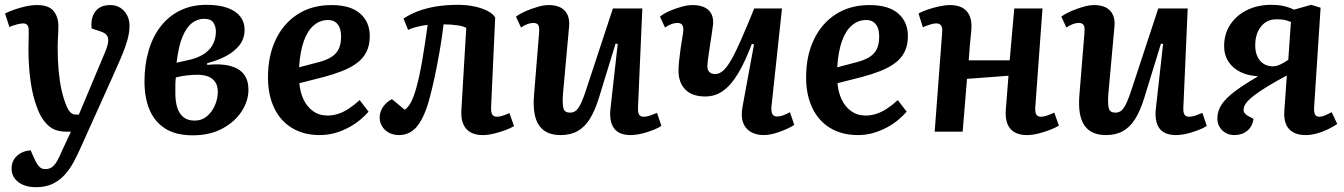

<svg xmlns="http://www.w3.org/2000/svg" viewBox="-20 -546 5573 796"><path d="M319 56Q303 93 286 124.5Q269 156 247.5 179.5Q226 203 197.5 216.5Q169 230 129 230Q83 230 55.5 208.5Q28 187 28 153Q28 121 50 100.5Q72 80 107 77L121 109Q129 126 135.5 136Q142 146 149.5 150.5Q157 155 168 155Q183 155 194 148Q205 141 215.5 123.5Q226 106 238 77L274 0H257Q220 0 196.5 -13.5Q173 -27 152 -60Q136 -88 123.5 -130Q111 -172 104.5 -226.5Q98 -281 98 -345Q98 -356 98.5 -369.5Q99 -383 99 -396.5Q99 -410 99 -420Q99 -436 93 -442.5Q87 -449 76 -449Q66 -449 49 -444.5Q32 -440 19 -434L1 -490Q14 -497 36 -505Q58 -513 84 -519Q110 -525 134 -525Q182 -525 202 -500.5Q222 -476 222 -437Q222 -425 221.5 -412Q221 -399 220 -384.5Q219 -370 219 -351Q219 -298 223 -254Q227 -210 235 -173.5Q243 -137 256 -106Q262 -92 268 -84.5Q274 -77 280.5 -74Q287 -71 294 -71H307L417 -333Q427 -358 428.5 -374Q430 -390 422.5 -400Q415 -410 396 -416L360 -428Q355 -471 375 -498Q395 -525 437 -525Q461 -525 478.5 -514Q496 -503 506.5 -483.5Q517 -464 517 -438Q517 -420 513 -400Q509 -380 500.5 -355.5Q492 -331 478.5 -299.5Q465 -268 446 -226Z M779 15Q709 15 665 -13Q621 -41 600 -91Q579 -141 579 -208Q579 -277 596 -335.5Q613 -394 646 -436.5Q679 -479 727 -502.5Q775 -526 836 -526Q889 -526 924 -513Q959 -500 976.5 -477Q994 -454 994 -423Q994 -386 973 -359Q952 -332 917 -313.5Q882 -295 839 -284V-277Q897 -283 935 -272.5Q973 -262 991.5 -237.5Q1010 -213 1010 -174Q1010 -128 982 -84.5Q954 -41 902 -13Q850 15 779 15ZM787 -46Q817 -46 838.5 -64.5Q860 -83 871.5 -110.5Q883 -138 883 -165Q883 -191 871.5 -207Q860 -223 841 -229.5Q822 -236 799 -236Q776 -236 752 -233Q728 -230 709 -225Q707 -209 707 -192Q707 -175 707 -159Q707 -126 714.5 -101Q722 -76 739.5 -61Q757 -46 787 -46ZM712 -286 770 -299Q808 -309 831 -326Q854 -343 864.5 -366Q875 -389 875 -415Q875 -437 864.5 -452.5Q854 -468 826 -468Q799 -468 776 -450.5Q753 -433 736.5 -393.5Q720 -354 712 -286Z M1354 -525Q1433 -525 1473 -490Q1513 -455 1513 -396Q1513 -358 1499 -330.5Q1485 -303 1459 -284Q1433 -265 1398.5 -251.5Q1364 -238 1323 -227L1221 -201Q1224 -165 1238 -134.5Q1252 -104 1277.5 -85.5Q1303 -67 1338 -67Q1360 -67 1382 -74Q1404 -81 1426 -95.5Q1448 -110 1471 -131L1508 -83Q1494 -67 1474 -50Q1454 -33 1427.5 -18.5Q1401 -4 1370.5 5Q1340 14 1306 14Q1239 14 1190.5 -15.5Q1142 -45 1116.5 -99Q1091 -153 1091 -225Q1091 -315 1123.5 -382.5Q1156 -450 1215 -487.5Q1274 -525 1354 -525ZM1394 -394Q1394 -415 1388.5 -430Q1383 -445 1371 -454Q1359 -463 1340 -463Q1307 -463 1281 -441Q1255 -419 1239.5 -375.5Q1224 -332 1220 -267L1300 -288Q1331 -296 1352 -308.5Q1373 -321 1383.5 -341.5Q1394 -362 1394 -394Z M1653 -469Q1678 -486 1711.5 -499Q1745 -512 1787 -519Q1829 -526 1878 -526Q1916 -526 1948 -519Q1980 -512 2002.5 -500Q2025 -488 2033 -473L2016 -102Q2015 -82 2020.5 -72Q2026 -62 2040 -62Q2050 -62 2061.5 -65.5Q2073 -69 2092 -77L2111 -23Q2096 -14 2074 -6Q2052 2 2027.5 8Q2003 14 1981 14Q1935 14 1912 -13Q1889 -40 1893 -94L1913 -430Q1904 -437 1877 -441Q1850 -445 1819 -445Q1813 -393 1803 -335.5Q1793 -278 1782 -226.5Q1771 -175 1761 -139Q1741 -63 1711 -24.5Q1681 14 1634 14Q1610 14 1592 4Q1574 -6 1564 -22.5Q1554 -39 1554 -59Q1554 -83 1568.5 -103.5Q1583 -124 1605 -135L1658 -91Q1673 -101 1684.5 -123.5Q1696 -146 1706 -182Q1712 -203 1718.5 -233Q1725 -263 1731 -298Q1737 -333 1742.5 -370Q1748 -407 1753 -443Q1735 -441 1711.5 -435.5Q1688 -430 1672 -422Z M2119 -477Q2135 -489 2159 -499.5Q2183 -510 2209 -517.5Q2235 -525 2255 -525Q2300 -525 2322 -501Q2344 -477 2339 -432L2314 -157Q2311 -114 2316 -96.5Q2321 -79 2343 -79Q2358 -79 2368.5 -88Q2379 -97 2389.5 -119.5Q2400 -142 2413 -183L2521 -511H2643L2625 -100Q2624 -80 2629.5 -71Q2635 -62 2649 -62Q2661 -62 2675.5 -67Q2690 -72 2704 -78L2722 -24Q2710 -16 2694 -9.5Q2678 -3 2660.5 2.5Q2643 8 2626 11Q2609 14 2595 14Q2545 14 2525 -15Q2505 -44 2511 -96L2541 -364L2532 -365L2462 -137Q2446 -86 2425 -52.5Q2404 -19 2374.5 -2.5Q2345 14 2304 14Q2242 14 2214.5 -26.5Q2187 -67 2194 -152L2215 -410Q2217 -435 2211 -443Q2205 -451 2191 -451Q2180 -451 2166.5 -446Q2153 -441 2140 -432Z M2716 -477Q2732 -490 2756 -500.5Q2780 -511 2805.5 -518Q2831 -525 2851 -525Q2895 -525 2917.5 -504Q2940 -483 2936 -442Q2935 -431 2931.5 -410Q2928 -389 2924.5 -364.5Q2921 -340 2917.5 -317Q2914 -294 2913 -278Q2911 -259 2919.5 -249Q2928 -239 2945 -239Q2962 -239 2978 -253Q2994 -267 3012 -298.5Q3030 -330 3053 -382.5Q3076 -435 3107 -511H3222L3178 -101Q3177 -82 3182.5 -72.5Q3188 -63 3202 -63Q3214 -63 3227.5 -68Q3241 -73 3255 -81L3273 -28Q3259 -19 3242 -11.5Q3225 -4 3208 2Q3191 8 3175 11Q3159 14 3146 14Q3115 14 3092 0.5Q3069 -13 3060 -39.5Q3051 -66 3059 -107L3106 -362L3097 -364Q3069 -290 3040 -241.5Q3011 -193 2978 -169.5Q2945 -146 2904 -146Q2849 -146 2821 -175Q2793 -204 2793 -252Q2793 -271 2795.5 -294.5Q2798 -318 2802 -347Q2806 -376 2812 -410Q2815 -433 2809 -442Q2803 -451 2788 -451Q2777 -451 2763.5 -446Q2750 -441 2737 -432Z M3585 -525Q3664 -525 3704 -490Q3744 -455 3744 -396Q3744 -358 3730 -330.5Q3716 -303 3690 -284Q3664 -265 3629.5 -251.5Q3595 -238 3554 -227L3452 -201Q3455 -165 3469 -134.5Q3483 -104 3508.5 -85.5Q3534 -67 3569 -67Q3591 -67 3613 -74Q3635 -81 3657 -95.5Q3679 -110 3702 -131L3739 -83Q3725 -67 3705 -50Q3685 -33 3658.5 -18.5Q3632 -4 3601.5 5Q3571 14 3537 14Q3470 14 3421.5 -15.5Q3373 -45 3347.5 -99Q3322 -153 3322 -225Q3322 -315 3354.5 -382.5Q3387 -450 3446 -487.5Q3505 -525 3585 -525ZM3625 -394Q3625 -415 3619.5 -430Q3614 -445 3602 -454Q3590 -463 3571 -463Q3538 -463 3512 -441Q3486 -419 3470.5 -375.5Q3455 -332 3451 -267L3531 -288Q3562 -296 3583 -308.5Q3604 -321 3614.5 -341.5Q3625 -362 3625 -394Z M4161 -232 3989 -219 3971 0H3855L3886 -411Q3888 -432 3881.5 -440.5Q3875 -449 3861 -449Q3852 -449 3838.5 -445Q3825 -441 3806 -433L3788 -490Q3802 -498 3825 -506Q3848 -514 3873.5 -519.5Q3899 -525 3920 -525Q3950 -525 3970.5 -513.5Q3991 -502 4000.5 -479Q4010 -456 4007 -421Q4004 -390 4001 -359Q3998 -328 3996 -296H4166L4185 -511H4302L4272 -100Q4271 -80 4276.5 -71Q4282 -62 4296 -62Q4306 -62 4319.5 -66.5Q4333 -71 4351 -79L4370 -25Q4355 -16 4331.5 -7Q4308 2 4283.5 8Q4259 14 4237 14Q4191 14 4168.5 -12.5Q4146 -39 4150 -92Z M4380 -477Q4396 -489 4420 -499.5Q4444 -510 4470 -517.5Q4496 -525 4516 -525Q4561 -525 4583 -501Q4605 -477 4600 -432L4575 -157Q4572 -114 4577 -96.5Q4582 -79 4604 -79Q4619 -79 4629.5 -88Q4640 -97 4650.5 -119.5Q4661 -142 4674 -183L4782 -511H4904L4886 -100Q4885 -80 4890.5 -71Q4896 -62 4910 -62Q4922 -62 4936.5 -67Q4951 -72 4965 -78L4983 -24Q4971 -16 4955 -9.5Q4939 -3 4921.5 2.5Q4904 8 4887 11Q4870 14 4856 14Q4806 14 4786 -15Q4766 -44 4772 -96L4802 -364L4793 -365L4723 -137Q4707 -86 4686 -52.5Q4665 -19 4635.5 -2.5Q4606 14 4565 14Q4503 14 4475.5 -26.5Q4448 -67 4455 -152L4476 -410Q4478 -435 4472 -443Q4466 -451 4452 -451Q4441 -451 4427.5 -446Q4414 -441 4401 -432Z M5315 -233Q5268 -208 5234.5 -187.5Q5201 -167 5179 -150Q5157 -133 5146.5 -119Q5136 -105 5136 -93Q5135 -85 5139 -78.5Q5143 -72 5153 -66L5177 -53Q5172 -21 5150.5 -3.5Q5129 14 5098 14Q5067 14 5047 -6Q5027 -26 5027 -55Q5027 -86 5044.5 -112.5Q5062 -139 5098.5 -166.5Q5135 -194 5190 -226L5195 -230Q5154 -232 5122.5 -247.5Q5091 -263 5073 -290.5Q5055 -318 5055 -355Q5055 -404 5079.5 -442.5Q5104 -481 5148.5 -503.5Q5193 -526 5251 -526Q5277 -526 5299 -521.5Q5321 -517 5345 -506L5416 -526L5455 -514L5428 -100Q5427 -81 5432 -71.5Q5437 -62 5450 -62Q5460 -62 5472 -67Q5484 -72 5501 -81L5524 -32Q5508 -21 5485.5 -10Q5463 1 5439 7.5Q5415 14 5393 14Q5346 14 5323 -12.5Q5300 -39 5305 -92ZM5332 -455Q5314 -462 5302 -464Q5290 -466 5272 -466Q5232 -466 5208 -436Q5184 -406 5184 -358Q5184 -318 5204 -294.5Q5224 -271 5257 -271Q5271 -271 5286.5 -278Q5302 -285 5321 -298Z"/></svg>

Font: Literata 18pt SemiBold
Style: Italic
Weight: 600
Italic angle: -2°
Designer: Latin by Veronika Burian and Jose Scaglione. Greek by Irene Vlachou. Cyrillic by Vera Evstafieva
Foundry: TypeTogether
Version: Version 3.103;gftools[0.9.29]